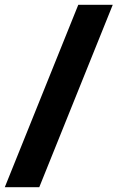

<svg xmlns="http://www.w3.org/2000/svg" viewBox="-40 -722 491 802"><path d="M287 -702H431L124 60H-20Z"/></svg>

Font: Teko
Style: Bold
Weight: 700
Designer: Manushi Parikh, Jonny Pinhorn
Foundry: Indian Type Foundry
Version: Version 1.106;PS 1.0;hotconv 1.0.78;makeotf.lib2.5.61930; tt